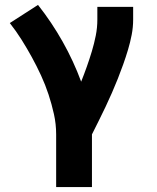

<svg xmlns="http://www.w3.org/2000/svg" viewBox="-20 -548 640 783"><path d="M355 215H209V0Q209 -42 200 -82.5Q191 -123 178 -162.5Q165 -202 147.5 -240Q130 -278 110 -314.5Q90 -351 68 -386Q46 -421 20 -454L135 -528Q191 -457 235.5 -378Q280 -299 311 -215Q323 -245 334 -276Q345 -307 354.5 -338.5Q364 -370 370.5 -402.5Q377 -435 377 -468V-520H523V-468Q523 -437 517 -406Q511 -375 502 -345Q493 -315 482.5 -285.5Q472 -256 460.5 -227Q449 -198 436.5 -169.5Q424 -141 410.5 -112.5Q397 -84 383 -56Q369 -28 355 0Z"/></svg>

Font: Iosevka Aile Heavy
Style: Regular
Weight: 900
Designer: Belleve Invis
Foundry: Belleve Invis
Version: Version 31.1.0; ttfautohint (v1.8.4)